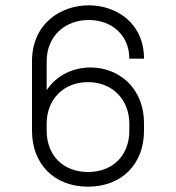

<svg xmlns="http://www.w3.org/2000/svg" viewBox="-20 -685 660 720"><path d="M100 -455V-195C100 -69 184 15 310 15C436 15 520 -69 520 -195V-221C520 -362 419 -432 320 -432C256 -432 193 -404 155 -347V-455C155 -550 224 -610 313 -610C399 -610 465 -553 465 -465H520C520 -598 417 -665 313 -665C207 -665 100 -596 100 -455ZM155 -195V-221C155 -313 219 -377 310 -377C401 -377 465 -312 465 -221V-195C465 -102 403 -40 310 -40C217 -40 155 -102 155 -195Z"/></svg>

Font: Grotesk 01 Extrafine
Style: Bold
Weight: 400
Designer: Frank Adebiaye, contributions by Jérémy Landes, Ariel Martín Pérez
Foundry: Velvetyne Type Foundry
Version: Version 3.000;Glyphs 3.1.2 (3150)